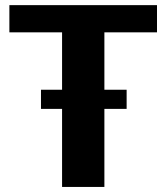

<svg xmlns="http://www.w3.org/2000/svg" viewBox="-20 -731 651 751"><path d="M140.3 -305.1V-380H475.3V-305.1ZM222.8 0.2V-604.5H16.7V-710.9H594.1V-604.5H388.3V0.2Z"/></svg>

Font: Comme
Style: Regular
Weight: 400
Designer: Vernon Adams
Foundry: Vernon Adams
Version: Version 1.000;gftools[0.9.27]